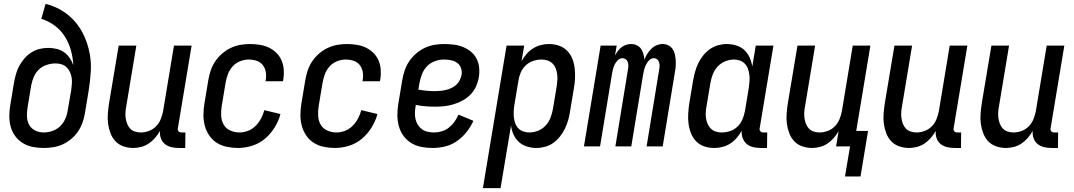

<svg xmlns="http://www.w3.org/2000/svg" viewBox="-20 -755 5540 990"><path d="M205 8Q176 8 148.5 2.5Q121 -3 98 -17Q75 -31 59 -52.5Q43 -74 35.5 -100.5Q28 -127 28 -155.5Q28 -184 33 -213L52 -328Q56 -350 62 -372Q68 -394 79 -414.5Q90 -435 105.5 -453Q121 -471 141 -484Q161 -497 183.5 -502.5Q206 -508 228 -508Q250 -508 271.5 -503Q293 -498 310 -486Q327 -474 339 -456.5Q351 -439 358 -419Q356 -459 345 -497.5Q334 -536 313.5 -568Q293 -600 262 -623Q231 -646 193 -658L215 -735Q261 -724 300 -700Q339 -676 368 -642Q397 -608 415.5 -566Q434 -524 442.5 -478.5Q451 -433 448 -384.5Q445 -336 437 -287L418 -172Q414 -147 405.5 -123Q397 -99 382.5 -77.5Q368 -56 347 -38.5Q326 -21 303 -10.5Q280 0 254.5 4Q229 8 205 8ZM205 -72Q227 -72 249.5 -79.5Q272 -87 289 -103Q306 -119 316 -141Q326 -163 329 -185L347 -289Q349 -306 350.5 -322Q352 -338 349.5 -354Q347 -370 340.5 -384Q334 -398 323 -408.5Q312 -419 297 -423.5Q282 -428 266 -428Q244 -428 221 -420.5Q198 -413 181 -397Q164 -381 154.5 -359Q145 -337 141 -315L122 -200Q118 -176 119 -153Q120 -130 130.5 -111Q141 -92 161.5 -82Q182 -72 205 -72Z M667 8Q641 8 616.5 -0.5Q592 -9 575.5 -26.5Q559 -44 550 -67.5Q541 -91 537.5 -116Q534 -141 536 -167.5Q538 -194 542 -221L592 -520H683L631 -207Q628 -192 627 -176.5Q626 -161 628 -146Q630 -131 635.5 -117Q641 -103 650.5 -92.5Q660 -82 675 -77Q690 -72 705 -72Q726 -72 747 -79.5Q768 -87 784 -103Q800 -119 808.5 -140Q817 -161 821 -182L877 -520H968L897 -93Q896 -89 897 -85Q898 -81 900.5 -78Q903 -75 907 -73.5Q911 -72 916 -72H936L935 8H902Q882 8 863 3.5Q844 -1 830 -12.5Q816 -24 809.5 -42Q803 -60 805 -80Q794 -61 779.5 -44Q765 -27 747 -15Q729 -3 708 2.5Q687 8 667 8Z M1207 8Q1178 8 1149.5 2Q1121 -4 1098 -18.5Q1075 -33 1059.5 -55.5Q1044 -78 1036.5 -105Q1029 -132 1029 -161.5Q1029 -191 1034 -221L1054 -341Q1058 -365 1066 -390Q1074 -415 1089 -437.5Q1104 -460 1124.5 -478Q1145 -496 1169 -507.5Q1193 -519 1218.5 -523.5Q1244 -528 1269 -528Q1294 -528 1319 -524Q1344 -520 1365.5 -510Q1387 -500 1404.5 -483Q1422 -466 1431.5 -444Q1441 -422 1443 -397Q1445 -372 1441 -346L1439 -336H1349L1350 -342Q1354 -363 1350.5 -383.5Q1347 -404 1335 -419.5Q1323 -435 1303.5 -441.5Q1284 -448 1262 -448Q1240 -448 1217.5 -439Q1195 -430 1179 -412Q1163 -394 1155 -372Q1147 -350 1143 -327L1123 -207Q1119 -182 1120.5 -157Q1122 -132 1133.5 -112Q1145 -92 1167.5 -82Q1190 -72 1215 -72Q1237 -72 1259 -80.5Q1281 -89 1298 -106Q1315 -123 1326 -144Q1337 -165 1343 -187L1426 -167Q1417 -132 1396.5 -98.5Q1376 -65 1346.5 -40Q1317 -15 1280 -3.5Q1243 8 1207 8Z M1707 8Q1678 8 1649.5 2Q1621 -4 1598 -18.5Q1575 -33 1559.5 -55.5Q1544 -78 1536.5 -105Q1529 -132 1529 -161.5Q1529 -191 1534 -221L1554 -341Q1558 -365 1566 -390Q1574 -415 1589 -437.5Q1604 -460 1624.5 -478Q1645 -496 1669 -507.5Q1693 -519 1718.5 -523.5Q1744 -528 1769 -528Q1794 -528 1819 -524Q1844 -520 1865.5 -510Q1887 -500 1904.5 -483Q1922 -466 1931.5 -444Q1941 -422 1943 -397Q1945 -372 1941 -346L1939 -336H1849L1850 -342Q1854 -363 1850.5 -383.5Q1847 -404 1835 -419.5Q1823 -435 1803.5 -441.5Q1784 -448 1762 -448Q1740 -448 1717.5 -439Q1695 -430 1679 -412Q1663 -394 1655 -372Q1647 -350 1643 -327L1623 -207Q1619 -182 1620.5 -157Q1622 -132 1633.5 -112Q1645 -92 1667.5 -82Q1690 -72 1715 -72Q1737 -72 1759 -80.5Q1781 -89 1798 -106Q1815 -123 1826 -144Q1837 -165 1843 -187L1926 -167Q1917 -132 1896.5 -98.5Q1876 -65 1846.5 -40Q1817 -15 1780 -3.5Q1743 8 1707 8Z M2211 8Q2181 8 2152.5 2.5Q2124 -3 2100.5 -17.5Q2077 -32 2060.5 -54.5Q2044 -77 2036.5 -104.5Q2029 -132 2029 -161.5Q2029 -191 2034 -221L2054 -341Q2058 -365 2066 -390Q2074 -415 2089 -437.5Q2104 -460 2124.5 -478Q2145 -496 2169 -507.5Q2193 -519 2218.5 -523.5Q2244 -528 2269 -528Q2294 -528 2319 -525Q2344 -522 2366.5 -513Q2389 -504 2407.5 -489Q2426 -474 2437 -453Q2448 -432 2450.5 -407Q2453 -382 2449 -357Q2445 -333 2434.5 -309.5Q2424 -286 2406.5 -268Q2389 -250 2366.5 -237.5Q2344 -225 2319.5 -217.5Q2295 -210 2271.5 -207.5Q2248 -205 2225 -205Q2199 -205 2173.5 -207Q2148 -209 2124 -214L2123 -207Q2120 -190 2119.5 -173.5Q2119 -157 2122.5 -141Q2126 -125 2134.5 -111.5Q2143 -98 2156 -88.5Q2169 -79 2185.5 -75.5Q2202 -72 2219 -72Q2238 -72 2258 -78Q2278 -84 2294.5 -97Q2311 -110 2323.5 -127.5Q2336 -145 2344 -164L2421 -132Q2407 -101 2385.5 -74Q2364 -47 2336 -27.5Q2308 -8 2275.5 0Q2243 8 2211 8ZM2224 -285Q2238 -285 2252 -286.5Q2266 -288 2280.5 -291.5Q2295 -295 2308.5 -301.5Q2322 -308 2333 -318Q2344 -328 2350.5 -341.5Q2357 -355 2360 -369Q2363 -387 2357 -404Q2351 -421 2337 -431Q2323 -441 2305.5 -444.5Q2288 -448 2269 -448Q2246 -448 2222.5 -439.5Q2199 -431 2182 -413.5Q2165 -396 2156 -373Q2147 -350 2143 -327L2137 -293Q2159 -289 2180.5 -287Q2202 -285 2224 -285Z M2470 215 2592 -520H2683L2669 -439Q2680 -459 2694.5 -476Q2709 -493 2728 -505Q2747 -517 2768 -522.5Q2789 -528 2810 -528Q2837 -528 2861 -520Q2885 -512 2903 -494.5Q2921 -477 2930.5 -453.5Q2940 -430 2943 -404.5Q2946 -379 2945 -352.5Q2944 -326 2939 -299L2919 -179Q2916 -157 2909.5 -135Q2903 -113 2893 -92Q2883 -71 2868 -52Q2853 -33 2834 -19Q2815 -5 2791.5 1.5Q2768 8 2746 8Q2721 8 2697 0.5Q2673 -7 2655.5 -23Q2638 -39 2628 -61Q2618 -83 2615 -108L2561 215ZM2709 -72Q2732 -72 2754.5 -81Q2777 -90 2793.5 -108Q2810 -126 2818.5 -148Q2827 -170 2831 -193L2851 -313Q2853 -328 2854 -344Q2855 -360 2852.5 -375.5Q2850 -391 2844.5 -404.5Q2839 -418 2828 -428.5Q2817 -439 2802.5 -443.5Q2788 -448 2773 -448Q2751 -448 2729.5 -441Q2708 -434 2691 -418Q2674 -402 2665 -381Q2656 -360 2653 -338L2633 -218Q2630 -202 2629 -185Q2628 -168 2629.5 -152Q2631 -136 2636 -121Q2641 -106 2651.5 -94.5Q2662 -83 2677.5 -77.5Q2693 -72 2709 -72Z M2991 0 3077 -520H3160L3151 -469Q3157 -480 3165.5 -491.5Q3174 -503 3185 -511.5Q3196 -520 3209 -524Q3222 -528 3234 -528Q3250 -528 3263.5 -521.5Q3277 -515 3285.5 -503Q3294 -491 3297.5 -476.5Q3301 -462 3303 -447Q3308 -462 3317 -476.5Q3326 -491 3338 -503Q3350 -515 3365.5 -521.5Q3381 -528 3396 -528Q3412 -528 3425.5 -521.5Q3439 -515 3447.5 -503Q3456 -491 3459.5 -476Q3463 -461 3464 -446Q3465 -431 3464 -415Q3463 -399 3460 -383L3397 0H3314L3379 -397Q3381 -407 3381 -416.5Q3381 -426 3378 -435Q3375 -444 3368 -449.5Q3361 -455 3351 -455Q3338 -455 3327.5 -444.5Q3317 -434 3311 -421.5Q3305 -409 3301.5 -396Q3298 -383 3296 -370L3235 0H3153L3218 -397Q3220 -407 3220 -416.5Q3220 -426 3217 -435Q3214 -444 3206.5 -449.5Q3199 -455 3189 -455Q3176 -455 3165.5 -444.5Q3155 -434 3149 -421.5Q3143 -409 3140 -396Q3137 -383 3135 -370L3074 0Z M3663 8Q3636 8 3612 0Q3588 -8 3570.5 -25.5Q3553 -43 3543.5 -66.5Q3534 -90 3530.5 -115.5Q3527 -141 3528.5 -167.5Q3530 -194 3534 -221L3554 -341Q3558 -363 3564 -385Q3570 -407 3580 -428Q3590 -449 3605 -468Q3620 -487 3639.5 -501Q3659 -515 3682 -521.5Q3705 -528 3727 -528Q3752 -528 3776.5 -520.5Q3801 -513 3818 -497Q3835 -481 3845 -459Q3855 -437 3859 -412L3877 -520H3968L3897 -93Q3896 -89 3897 -85Q3898 -81 3900.5 -78Q3903 -75 3907 -73.5Q3911 -72 3916 -72H3936L3935 8H3902Q3882 8 3863 3.5Q3844 -1 3830 -13Q3816 -25 3809.5 -43Q3803 -61 3804 -81Q3794 -62 3779 -44.5Q3764 -27 3745.5 -15Q3727 -3 3705.5 2.5Q3684 8 3663 8ZM3701 -72Q3723 -72 3744.5 -79Q3766 -86 3782.5 -102Q3799 -118 3808 -139Q3817 -160 3821 -182L3841 -302Q3843 -318 3844.5 -335Q3846 -352 3844 -368Q3842 -384 3837 -399Q3832 -414 3821.5 -425.5Q3811 -437 3796 -442.5Q3781 -448 3765 -448Q3742 -448 3719.5 -439Q3697 -430 3680.5 -412Q3664 -394 3655.5 -372Q3647 -350 3643 -327L3623 -207Q3620 -192 3619 -176Q3618 -160 3620.5 -144.5Q3623 -129 3629 -115.5Q3635 -102 3645.5 -91.5Q3656 -81 3671 -76.5Q3686 -72 3701 -72Z M4337 155 4363 0H4291L4304 -79Q4294 -61 4279.5 -44Q4265 -27 4247 -15Q4229 -3 4208 2.5Q4187 8 4167 8Q4141 8 4116.5 -0.5Q4092 -9 4075.5 -26.5Q4059 -44 4050 -67.5Q4041 -91 4037.5 -116Q4034 -141 4036 -167.5Q4038 -194 4042 -221L4092 -520H4183L4131 -207Q4128 -192 4127 -176.5Q4126 -161 4128 -146Q4130 -131 4135.5 -117Q4141 -103 4150.5 -92.5Q4160 -82 4175 -77Q4190 -72 4205 -72Q4226 -72 4247 -79.5Q4268 -87 4284 -103Q4300 -119 4308.5 -140Q4317 -161 4321 -182L4377 -520H4468L4395 -80H4456L4417 155Z M4667 8Q4641 8 4616.5 -0.5Q4592 -9 4575.5 -26.5Q4559 -44 4550 -67.5Q4541 -91 4537.5 -116Q4534 -141 4536 -167.5Q4538 -194 4542 -221L4592 -520H4683L4631 -207Q4628 -192 4627 -176.5Q4626 -161 4628 -146Q4630 -131 4635.5 -117Q4641 -103 4650.5 -92.5Q4660 -82 4675 -77Q4690 -72 4705 -72Q4726 -72 4747 -79.5Q4768 -87 4784 -103Q4800 -119 4808.5 -140Q4817 -161 4821 -182L4877 -520H4968L4897 -93Q4896 -89 4897 -85Q4898 -81 4900.5 -78Q4903 -75 4907 -73.5Q4911 -72 4916 -72H4936L4935 8H4902Q4882 8 4863 3.5Q4844 -1 4830 -12.5Q4816 -24 4809.5 -42Q4803 -60 4805 -80Q4794 -61 4779.5 -44Q4765 -27 4747 -15Q4729 -3 4708 2.5Q4687 8 4667 8Z M5167 8Q5141 8 5116.5 -0.5Q5092 -9 5075.5 -26.5Q5059 -44 5050 -67.5Q5041 -91 5037.5 -116Q5034 -141 5036 -167.5Q5038 -194 5042 -221L5092 -520H5183L5131 -207Q5128 -192 5127 -176.5Q5126 -161 5128 -146Q5130 -131 5135.5 -117Q5141 -103 5150.5 -92.5Q5160 -82 5175 -77Q5190 -72 5205 -72Q5226 -72 5247 -79.5Q5268 -87 5284 -103Q5300 -119 5308.5 -140Q5317 -161 5321 -182L5377 -520H5468L5397 -93Q5396 -89 5397 -85Q5398 -81 5400.5 -78Q5403 -75 5407 -73.5Q5411 -72 5416 -72H5436L5435 8H5402Q5382 8 5363 3.5Q5344 -1 5330 -12.5Q5316 -24 5309.5 -42Q5303 -60 5305 -80Q5294 -61 5279.5 -44Q5265 -27 5247 -15Q5229 -3 5208 2.5Q5187 8 5167 8Z"/></svg>

Font: Iosevka Medium
Style: Italic
Weight: 500
Italic angle: -9°
Monospace: yes
Designer: Belleve Invis
Foundry: Belleve Invis
Version: Version 32.5.0; ttfautohint (v1.8.4)